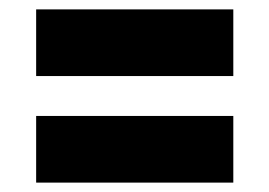

<svg xmlns="http://www.w3.org/2000/svg" viewBox="-20 -528 574 409"><path d="M57 -366V-508H477V-366ZM57 -139V-281H477V-139Z"/></svg>

Font: Bricolage Grotesque 96pt ExtraBold ExtraBold
Style: Regular
Weight: 800
Version: Version 1.001;gftools[0.9.33.dev8+g029e19f]